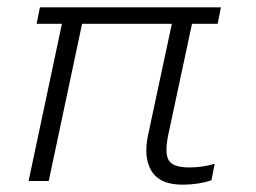

<svg xmlns="http://www.w3.org/2000/svg" viewBox="-20 -494 699 524"><path d="M478 10Q417 10 394 -26.5Q371 -63 384 -125L449 -429H204L113 0H58L149 -429H80L89 -474H583L574 -429H504L439 -125Q429 -76 440.5 -56.5Q452 -37 497 -37Q532 -37 566 -47L557 -2Q521 10 478 10Z"/></svg>

Font: Kanit ExtraLight
Style: Italic
Weight: 275
Italic angle: -12°
Designer: Katatrad Team
Foundry: CadsonDemak
Version: Version 2.000; ttfautohint (v1.8.3)